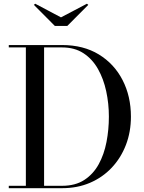

<svg xmlns="http://www.w3.org/2000/svg" viewBox="-20 -986 755 1006"><path d="M305.5 -750Q417 -750 497.8 -700.8Q578.5 -651.5 622.2 -566.5Q666 -481.5 666 -375Q666 -295 639.8 -226.8Q613.5 -158.5 565.5 -107.5Q517.5 -56.5 451.5 -28.2Q385.5 0 305.5 0H26V-12.5H115.5V-737.5H26V-750ZM211 -12.5H305.5Q374.5 -12.5 421.5 -43Q468.5 -73.5 497 -125.2Q525.5 -177 538 -242Q550.5 -307 550.5 -375Q550.5 -443 536.5 -508Q522.5 -573 493.2 -624.8Q464 -676.5 417.5 -707Q371 -737.5 305.5 -737.5H211ZM267.5 -850 157.5 -960.5 164.5 -966.5 299.5 -895 435.5 -966.5 442.5 -960.5 332.5 -850Z"/></svg>

Font: Bodoni Moda 18pt
Style: Regular
Weight: 400
Designer: Owen Earl
Foundry: indestructible type
Version: Version 2.005